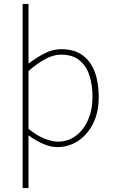

<svg xmlns="http://www.w3.org/2000/svg" viewBox="-20 -742 580 984"><path d="M96 222V-722H126V-510V-416Q164 -445 206.5 -467.5Q249 -490 294 -490Q359 -490 401.5 -460Q444 -430 465 -375Q486 -320 486 -246Q486 -165 456.5 -107.5Q427 -50 379 -19Q331 12 274 12Q240 12 202.5 -4Q165 -20 126 -48V42V222ZM276 -16Q328 -16 368 -45.5Q408 -75 431 -127Q454 -179 454 -246Q454 -307 438 -356Q422 -405 386.5 -433.5Q351 -462 292 -462Q255 -462 214 -440.5Q173 -419 126 -378V-82Q170 -46 209 -31Q248 -16 276 -16Z"/></svg>

Font: SourceSans3VF
Style: Regular
Weight: 200
Designer: Paul D. Hunt
Foundry: Adobe
Version: Version 3.052;hotconv 1.1.0;makeotfexe 2.6.0